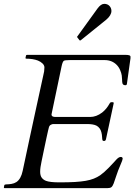

<svg xmlns="http://www.w3.org/2000/svg" viewBox="-20 -972 704 992"><path d="M613.8 -151.9Q613.8 -146 601.6 -118.2Q589.4 -90.3 581.1 -64.5Q572.8 -38.6 567.4 -24.4Q562 -10.3 555.7 -5.1Q549.3 0 535.6 0H3.4Q0 0 0 -3.9L2.4 -15.6Q4.4 -19.5 14.4 -19.5Q24.4 -19.5 38.8 -21.7Q53.2 -23.9 64.5 -31.2Q88.4 -46.9 97.2 -89.4Q118.2 -187.5 134 -262Q149.9 -336.4 161.9 -391.1Q173.8 -445.8 181.9 -482.9Q189.9 -520 195.3 -544.4Q200.7 -568.8 203.6 -582.3Q206.5 -595.7 208 -603Q209.5 -613.3 209.5 -623.8Q209.5 -634.3 200 -643.8Q190.4 -653.3 175.8 -659.2Q150.4 -668.9 114.7 -668.9Q111.8 -668.9 111.8 -672.9L114.3 -684.6Q115.2 -688.5 119.1 -688.5H629.9Q641.1 -688.5 647.7 -686.3Q654.3 -684.1 654.3 -678.5Q654.3 -672.9 654.1 -669.9Q653.8 -667 651.9 -654.8Q649.9 -641.6 635.7 -538.6Q634.8 -531.7 627.9 -531.7Q614.3 -531.7 612.3 -543Q610.8 -550.3 610.8 -559.8Q610.8 -569.3 609.1 -581.8Q607.4 -594.2 600.6 -610.1Q593.8 -626 582.5 -637.2Q558.1 -661.6 520.5 -661.6H341.3Q314.5 -661.6 309.6 -657.7Q303.2 -652.8 298.3 -629.9L247.1 -385.7Q246.1 -381.8 246.1 -379.9Q246.1 -367.7 266.6 -367.7H445.8Q477.5 -367.7 507.8 -390.6Q530.8 -408.7 546.4 -437.5Q549.8 -443.8 554.7 -443.8H563Q567.4 -443.8 567.4 -440.4Q567.4 -437 567.1 -437Q566.9 -437 566.9 -436L527.8 -253.9Q525.9 -243.7 518.1 -243.7Q512.7 -243.7 511 -245.4Q509.3 -247.1 508.3 -253.4Q507.3 -259.8 507.1 -268.1Q506.8 -276.4 503.9 -288.3Q501 -300.3 494.4 -309.1Q487.8 -317.9 478.5 -322.8Q461.9 -331.1 430.7 -331.1H254.4Q250.5 -331.1 243.2 -327.6Q235.8 -324.2 232.9 -314.9Q230 -305.7 228.3 -296.6Q226.6 -287.6 220.7 -262.2Q214.8 -236.8 207.5 -199.7Q200.2 -162.6 194.8 -138.7Q187.5 -105.5 187.5 -85.2Q187.5 -64.9 195.6 -54Q203.6 -43 217.8 -37.6Q238.3 -29.8 286.6 -29.8Q335 -29.8 366.9 -31.7Q398.9 -33.7 422.9 -37.8Q446.8 -42 464.6 -49.1Q482.4 -56.2 497.6 -66.4Q518.1 -81.1 541.5 -105Q564.9 -128.9 570.3 -135.5Q575.7 -142.1 581.1 -147.5Q593.8 -161.1 603.8 -161.1Q613.8 -161.1 613.8 -151.9ZM379.9 -778.3Q377.9 -780.3 377.9 -781.2Q377.9 -782.2 379.9 -784.2L483.9 -928.2Q501.5 -952.1 518.6 -952.1Q535.6 -952.1 545.7 -941.2Q555.7 -930.2 555.7 -915.5Q555.7 -893.1 528.8 -870.1L397.5 -764.2Q395 -762.7 393.6 -762.7Q392.1 -762.7 390.6 -764.2Z"/></svg>

Font: Cardo-Italic
Style: Italic
Weight: 400
Italic angle: -12°
Designer: David J. Perry
Foundry: David J. Perry
Version: Version 0.991